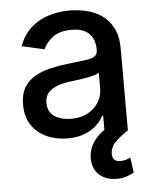

<svg xmlns="http://www.w3.org/2000/svg" viewBox="-54 -598 677 852"><g transform="rotate(-5 284.5 -172.0)"><path d="M230.1 12.1Q178.3 12.1 136.4 -7.3Q94.5 -26.6 70.1 -63.6Q45.8 -100.5 45.8 -154.1Q45.8 -200.3 63.6 -230.1Q81.3 -259.9 111.5 -277.3Q141.7 -294.7 179 -303.6Q216.3 -312.5 255 -317.1Q304 -322.8 334.5 -326.5Q365.1 -330.3 378.9 -338.8Q392.8 -347.3 392.8 -366.5V-369Q392.8 -415.5 366.7 -441.1Q340.6 -466.6 289.1 -466.6Q235.4 -466.6 204.7 -443Q174 -419.4 162.3 -390.6L62.5 -413.4Q80.3 -463.1 114.5 -493.8Q148.8 -524.5 193.5 -538.5Q238.3 -552.6 287.6 -552.6Q320.3 -552.6 357.1 -544.9Q393.8 -537.3 426 -517Q458.1 -496.8 478.7 -459.3Q499.3 -421.9 499.3 -362.2V0H395.6V-74.6H391.3Q381 -54 360.4 -34.1Q339.8 -14.2 307.5 -1.1Q275.2 12.1 230.1 12.1ZM253.2 -73.2Q297.2 -73.2 328.7 -90.6Q360.1 -108 376.6 -136.2Q393.1 -164.4 393.1 -196.7V-267Q387.4 -261.4 371.3 -256.6Q355.1 -251.8 334.5 -248.4Q313.9 -245 294.4 -242.4Q274.9 -239.7 261.7 -237.9Q230.8 -234 205.4 -224.8Q180 -215.6 165 -198.3Q149.9 -181.1 149.9 -152.7Q149.9 -113.3 179 -93.2Q208.1 -73.2 253.2 -73.2ZM431.5 209.9Q386.7 209.9 357.1 185.9Q327.4 161.9 324.6 116.1Q322.8 89.1 333.5 61.8Q344.1 34.4 369.3 9.9Q394.5 -14.6 436.1 -33.4L499.3 0Q466.6 21 442.8 44.4Q419 67.8 419 97.7Q419 114 427.2 123.2Q435.4 132.5 455.3 132.5Q469.8 132.5 481.2 128.6Q492.5 124.6 499.6 121.1L508.9 188.6Q496.4 196 477.1 202.9Q457.7 209.9 431.5 209.9Z"/></g></svg>

Font: InterMG Medium
Style: Regular
Weight: 500
Designer: Rasmus Andersson
Foundry: rsms
Version: Version 3.019;December 26, 2023;FontCreator 15.0.0.2955 64-b